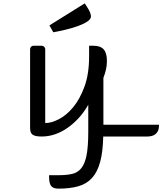

<svg xmlns="http://www.w3.org/2000/svg" viewBox="-20 -812 966 1142"><path d="M249 -80Q285 -80 330 -103Q375 -126 415 -174Q455 -222 482.5 -297Q510 -372 510 -477V-540H535Q577 -540 596.5 -518.5Q616 -497 616 -449Q616 -422 610 -397Q604 -372 595 -349V-70H926Q926 -48 920 -34.5Q914 -21 904 -13.5Q894 -6 881.5 -3Q869 0 856 0H594Q592 92 575.5 152Q559 212 527 247Q495 282 445.5 296Q396 310 328 310Q296 310 284 294Q272 278 272 241V230H328Q375 230 408.5 222.5Q442 215 463.5 188.5Q485 162 495 110.5Q505 59 505 -30V-189Q480 -145 448.5 -110.5Q417 -76 381 -51Q345 -26 306.5 -13Q268 0 228 0Q190 0 174.5 -10.5Q159 -21 159 -51V-520Q159 -528 165 -534Q171 -540 179 -540H228Q236 -540 242.5 -534Q249 -528 249 -520ZM274 -661 484 -792 497 -772Q521 -735 521 -715Q521 -698 499 -683.5Q477 -669 443.5 -657Q410 -645 370.5 -635.5Q331 -626 297 -620Z"/></svg>

Font: Warnes
Style: Regular
Weight: 400
Designer: Eduardo Rodriguez Tunni
Foundry: Eduardo Rodriguez Tunni
Version: Version 1.001